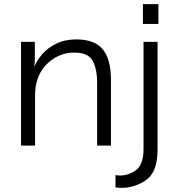

<svg xmlns="http://www.w3.org/2000/svg" viewBox="-20 -706 866 931"><path d="M149 -503V-425Q149 -410 148 -399.5Q147 -389 146 -386H148Q159 -413 184.5 -443Q210 -473 252.5 -494Q295 -515 349 -515Q440 -515 479 -466Q518 -417 518 -320V0H451V-302Q451 -373 429 -412Q407 -451 340 -451Q276 -451 225.5 -411.5Q175 -372 158 -309Q150 -281 150 -241V0H82V-503ZM744 19Q744 128 689 166.5Q634 205 569 205Q557 205 549.5 204Q542 203 540 203V143Q542 143 547.5 144Q553 145 562 145Q605 145 640.5 118Q676 91 676 16V-503H744ZM748 -686V-590H673V-686Z"/></svg>

Font: Museo Sans Light
Style: Regular
Weight: 300
Designer: Jos Buivenga
Foundry: Jos Buivenga & Rosetta Type Foundry (extension, remastering)
Version: Version 3.600;PS 1.000;hotconv 1.0.88;makeotf.lib2.5.647800;